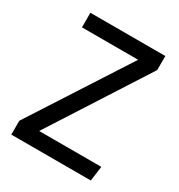

<svg xmlns="http://www.w3.org/2000/svg" viewBox="-165 -801 851 912"><g transform="rotate(30 261.0 -344.5)"><path d="M477 -612 136 -81H477L466 0H30V-76L374 -609H66V-689H477Z"/></g></svg>

Font: FiraGOUPP
Style: Medium
Weight: 400
Designer: bBox Type
Foundry: bBox Type GmbH
Version: Version 1.001